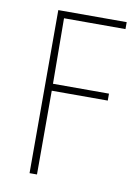

<svg xmlns="http://www.w3.org/2000/svg" viewBox="-77 -531 553 763"><g transform="rotate(10 199.0 -149.0)"><path d="M96 180V-478H372V-450H124L126 -186H352V-158H126Q126 -73 126 8.5Q126 90 126 180Z"/></g></svg>

Font: SourceSans3VF
Style: Regular
Weight: 200
Designer: Paul D. Hunt
Foundry: Adobe
Version: Version 3.052;hotconv 1.1.0;makeotfexe 2.6.0